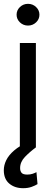

<svg xmlns="http://www.w3.org/2000/svg" viewBox="-27 -770 284 1003"><path d="M76.7 0V-545.5H160.5V0ZM93.8 213.1Q50.1 213.1 21.5 189.1Q-7.1 165.1 -7.1 119.3Q-7.1 93 5.7 66.8Q18.5 40.5 46.9 16Q75.3 -8.5 122.2 -29.8L160.5 0Q128.6 23.4 103.3 49.7Q78.1 76 78.1 108Q78.1 123.9 85.9 133Q93.8 142 115.1 142Q131 142 143.5 137.8Q155.9 133.5 163.4 129.3L169 191.8Q157.3 199.2 138.3 206.1Q119.3 213.1 93.8 213.1ZM119.3 -636.4Q94.8 -636.4 77.2 -653.1Q59.7 -669.7 59.7 -693.2Q59.7 -716.6 77.2 -733.3Q94.8 -750 119.3 -750Q143.8 -750 161.4 -733.3Q179 -716.6 179 -693.2Q179 -669.7 161.4 -653.1Q143.8 -636.4 119.3 -636.4Z"/></svg>

Font: InterMG
Style: Regular
Weight: 400
Designer: Rasmus Andersson
Foundry: rsms
Version: Version 3.019;December 26, 2023;FontCreator 15.0.0.2955 64-b